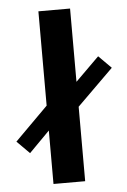

<svg xmlns="http://www.w3.org/2000/svg" viewBox="-95 -753 522 791"><g transform="rotate(-5 166.0 -357.0)"><path d="M94 0V-221L9 -135L-43 -187L94 -324V-714H225V-411L323 -508L375 -456L225 -308V0Z"/></g></svg>

Font: Mukta Mahee
Style: Bold
Weight: 700
Designer: Shuchita Grover, Noopur Datye, Girish Dalvi, Yashodeep Gholap
Foundry: Ek Type
Version: Version 2.538;PS 1.000;hotconv 16.6.51;makeotf.lib2.5.65220;